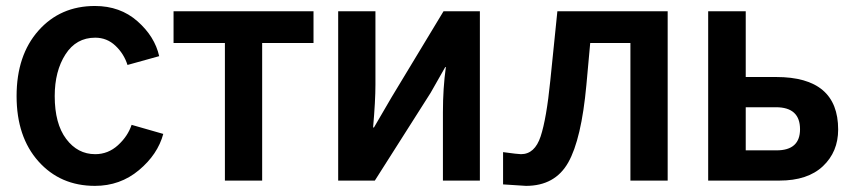

<svg xmlns="http://www.w3.org/2000/svg" viewBox="-20 -601 2844 639"><path d="M35.2 -281.2Q35.2 -417 107.9 -499Q180.7 -581.1 295.9 -581.1Q379.9 -581.1 437.5 -530.3Q495.1 -479.5 509.8 -414.1L404.3 -384.8Q392.6 -421.9 364.3 -448.7Q335.9 -475.6 296.9 -475.6Q233.4 -475.6 197.8 -419.9Q162.1 -364.3 162.1 -281.2Q162.1 -189.5 200.2 -138.7Q238.3 -87.9 296.9 -87.9Q339.8 -87.9 372.6 -117.7Q405.3 -147.5 418 -185.5L523.4 -155.3Q504.9 -86.9 442.4 -34.7Q379.9 17.6 295.9 17.6Q180.7 17.6 107.9 -64Q35.2 -145.5 35.2 -281.2Z M557.6 -458V-563.5H1023.4V-458H852.5V0H728.5V-458Z M1105.5 0V-563.5H1229.5V-319.3Q1229.5 -265.6 1221.7 -176.8H1224.6L1283.2 -277.3L1456.1 -563.5H1577.1V0H1454.1V-227.5Q1454.1 -307.6 1463.9 -377.9H1461.9L1413.1 -292L1227.5 0Z M1654.3 -94.7Q1704.1 -87.9 1713.9 -87.9Q1759.8 -87.9 1779.3 -147Q1798.8 -206.1 1811.5 -333L1835 -563.5H2202.1V0H2078.1V-458H1944.3L1931.6 -318.4Q1915 -137.7 1871.1 -60.1Q1827.1 17.6 1730.5 17.6Q1727.5 17.6 1654.3 12.7Z M2336.9 0V-563.5H2461.9V-344.7H2563.5Q2769.5 -344.7 2769.5 -169.9Q2769.5 -95.7 2718.8 -47.9Q2668 0 2574.2 0ZM2461.9 -100.6H2564.5Q2642.6 -100.6 2642.6 -170.9Q2642.6 -244.1 2562.5 -244.1H2461.9Z"/></svg>

Font: Gothic A1
Style: Bold
Weight: 700
Version: Version 2.50